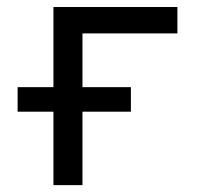

<svg xmlns="http://www.w3.org/2000/svg" viewBox="-20 -538 626 558"><path d="M31.2 -213.4V-284.7H135.3V-517.6H495.6V-440.9H219.7V-284.7H360.4V-213.4H219.7V0H135.3V-213.4Z"/></svg>

Font: Cascadia Mono NF SemiLight
Style: Regular
Weight: 350
Monospace: yes
Designer: Aaron Bell
Foundry: Saja Typeworks
Version: Version 2404.023; ttfautohint (v1.8.4)